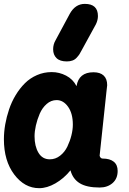

<svg xmlns="http://www.w3.org/2000/svg" viewBox="-29 -963 668 994"><path d="M455.1 -588.9Q489.7 -588.9 507.8 -571.8Q525.9 -554.7 525.9 -522L522 -487.8Q515.1 -418 486.8 -157.2Q487.8 -151.4 491.9 -146.7Q496.1 -142.1 502 -142.1Q540 -142.1 560.1 -125.7Q580.1 -109.4 580.1 -78.1Q580.1 -38.1 553.7 -15.1Q527.3 7.8 486.8 7.8Q419.9 7.8 383.8 -14.4Q347.7 -36.6 335.9 -81.1Q301.3 -38.6 257.8 -13.7Q214.4 11.2 173.8 11.2Q98.1 11.2 44.7 -59.6Q-8.8 -130.4 -8.8 -242.2Q-8.8 -279.3 -2 -318.6Q4.9 -357.9 18.1 -397Q31.2 -436 52.2 -470.7Q73.2 -505.4 99.9 -532Q126.5 -558.6 162.4 -574.2Q198.2 -589.8 238.8 -589.8Q277.8 -589.8 313.2 -571.5Q348.6 -553.2 367.2 -517.1Q378.9 -588.9 455.1 -588.9ZM229 -138.2Q258.3 -138.2 282.2 -157Q306.2 -175.8 319.8 -204.3Q333.5 -232.9 340.8 -262.5Q348.1 -292 348.1 -317.9Q348.1 -375.5 323.5 -410.2Q298.8 -444.8 264.2 -444.8Q235.4 -444.8 212.4 -424.6Q189.5 -404.3 176.5 -374Q163.6 -343.8 156.7 -313.2Q149.9 -282.7 149.9 -257.8Q149.9 -206.1 170.2 -172.1Q190.4 -138.2 229 -138.2ZM467.8 -837.9 394 -703.1Q386.7 -689 382.1 -681.9Q377.4 -674.8 368.2 -664.6Q358.9 -654.3 346.2 -649.7Q333.5 -645 316.9 -645Q281.2 -645 263.7 -662.1Q246.1 -679.2 246.1 -708Q246.1 -733.4 258.8 -754.9L332 -891.1Q360.4 -942.9 410.2 -942.9Q478 -942.9 478 -879.9Q478 -859.4 467.8 -837.9Z"/></svg>

Font: BPreplay
Style: Bold Italic
Weight: 700
Italic angle: -6°
Designer: Magenta/George Triantafyllakos
Foundry: Magenta/George Triantafyllakos
Version: Version 1.00